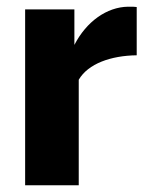

<svg xmlns="http://www.w3.org/2000/svg" viewBox="-20 -553 440 573"><path d="M388 -388V-532C382 -533 376 -533 362 -533C299 -532 238 -489 202 -419V-525H55V0H215V-315C243 -363 311 -387 388 -388Z"/></svg>

Font: FIGSv2-sans-serif ExtraBold
Style: Regular
Weight: 800
Designer: Matt McInerney, Pablo Impallari, Rodrigo Fuenzalida,Mirko Velimirovic
Foundry: Matt McInerney, Pablo Impallari, Rodrigo Fuenzalida
Version: Version 4.021;hotconv 1.0.109;makeotfexe 2.5.65596